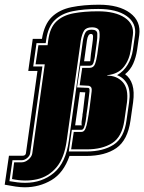

<svg xmlns="http://www.w3.org/2000/svg" viewBox="-88 -662 612 815"><path d="M17 133Q0 133 -21 130Q-42 127 -68 122L-50 -1H8Q20 -1 22 -11L71 -361H32L51 -497H90Q100 -559 132 -590Q164 -621 215.5 -631.5Q267 -642 332 -642Q417 -642 464 -607Q511 -572 503 -513L494 -450Q489 -418 477.5 -392Q466 -366 443 -347Q465 -331 474 -302Q483 -273 477 -228L466 -151Q454 -67 406 -33.5Q358 0 277 0H207Q182 72 130.5 102.5Q79 133 17 133ZM19 114Q90 114 140.5 72Q191 30 204 -64L264 -490Q268 -513 275 -524.5Q282 -536 301 -536Q324 -536 325 -519.5Q326 -503 322 -476L316 -432Q315 -421 313 -412Q311 -403 309 -396Q305 -383 293 -383H253L239 -291L286 -289Q288 -289 290 -287Q293 -284 292 -274Q291 -267 288.5 -245Q286 -223 283 -202Q280 -181 279 -175V-171Q278 -161 275.5 -146.5Q273 -132 269 -121.5Q265 -111 258 -111H217L204 -19H279Q350 -19 394.5 -48Q439 -77 449 -151L460 -228Q467 -276 452.5 -304Q438 -332 409 -343Q437 -359 454 -387.5Q471 -416 476 -450L485 -513Q492 -564 449.5 -594Q407 -624 329 -624Q268 -624 221 -614.5Q174 -605 145 -577Q116 -549 108 -493L106 -479H67L53 -380H92L40 -11Q38 0 27 9Q16 18 5 18H-35L-48 107Q-31 110 -14.5 112Q2 114 19 114ZM-37 98 -28 27H4Q19 27 33 15Q47 3 49 -11L102 -389H63L75 -470H114L117 -493Q124 -545 151.5 -571Q179 -597 224 -605.5Q269 -614 328 -614Q401 -614 441.5 -587Q482 -560 476 -513L467 -450Q461 -408 437.5 -378Q414 -348 368 -343L367 -341Q408 -341 433 -313.5Q458 -286 451 -228L440 -151Q430 -81 388 -54.5Q346 -28 280 -28H214L225 -102H257Q269 -102 274.5 -115.5Q280 -129 283 -146.5Q286 -164 288 -175Q289 -181 292 -202Q295 -223 297.5 -245Q300 -267 301 -274Q303 -291 295 -295Q291 -298 287 -298L250 -300L261 -374H292Q309 -374 315 -389.5Q321 -405 325 -432L331 -476Q337 -508 334 -527Q331 -546 302 -546Q278 -546 269 -532Q260 -518 255 -490L195 -64Q185 9 151.5 48.5Q118 88 69 99Q20 110 -37 98ZM269 -402H295L298 -432L304 -476Q307 -496 307 -507Q307 -518 298 -518Q285 -518 281 -490ZM231 -130H260Q257 -132 258.5 -146.5Q260 -161 262 -171V-175Q264 -184 266 -203Q268 -222 270.5 -242Q273 -262 274 -270L251 -271Z"/></svg>

Font: Alumni Sans Collegiate One SC
Style: Italic
Weight: 400
Italic angle: -8°
Designer: Robert E. Leuschke
Foundry: Robert E. Leuschke
Version: Version 1.100